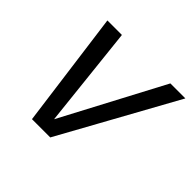

<svg xmlns="http://www.w3.org/2000/svg" viewBox="-134 -680 828 828"><g transform="rotate(45 280.0 -265.5)"><path d="M559.5 -531 266.5 0H155L84 -531H172.5L225 -45H211L468 -531Z"/></g></svg>

Font: Epilogue
Style: Italic
Weight: 400
Italic angle: -12°
Designer: Tyler Finck
Foundry: Etcetera Type Co
Version: Version 2.112